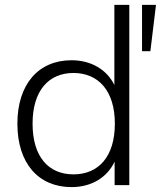

<svg xmlns="http://www.w3.org/2000/svg" viewBox="-20 -756 657 784"><path d="M272 8C352 8 417 -30 448 -96V0H508V-736H447V-409C416 -472 352 -510 272 -510C137 -510 51 -412 51 -251C51 -89 137 8 272 8ZM280 -44C178 -44 113 -116 113 -251C113 -385 178 -458 280 -458C382 -458 449 -385 449 -251C449 -116 382 -44 280 -44ZM560 -547H594L617 -736H560Z"/></svg>

Font: Poppy and Pepper Light
Style: Regular
Weight: 300
Designer: Thy Ha
Foundry: Thy Ha
Version: Version 0.001;Glyphs 3.2 (3227)